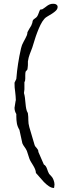

<svg xmlns="http://www.w3.org/2000/svg" viewBox="-20 -751 318 994"><path d="M166 144.5Q165.5 134.3 161.4 124.5Q157.2 114.7 151.6 105.5Q146 96.2 140.4 87.2Q134.8 78.1 131.8 69.3L119.1 30.3Q114.3 19.5 106.7 9.5Q99.1 -0.5 95.7 -9.3L80.6 -78.6Q70.3 -95.7 67.4 -112.3Q64.5 -128.9 64.5 -148.4V-160.6Q55.2 -175.3 55.2 -193.4Q55.2 -192.9 56.2 -199Q57.1 -205.1 58.3 -212.6Q59.6 -220.2 60.5 -226.6Q61.5 -232.9 62 -232.9Q62 -242.2 60.8 -253.7Q59.6 -265.1 58.6 -275.4Q56.6 -286.6 55.9 -298.1Q55.2 -309.6 55.2 -322.8L64.5 -342.3Q65.9 -363.8 68.4 -383.3Q70.8 -402.8 73.7 -421.9Q76.7 -440.9 80.3 -460.2Q84 -479.5 88.9 -501Q92.8 -518.6 101.8 -534.2Q110.8 -549.8 119.1 -568.4Q120.1 -569.3 121.1 -575.9Q122.1 -582.5 122.1 -584.5L131.8 -602.1Q136.2 -609.4 138.7 -613.3Q141.1 -617.2 142.3 -619.6Q143.6 -622.1 144 -623.3Q144.5 -624.5 144.5 -627Q147 -628.9 147.5 -634Q147.9 -639.2 150.4 -646Q151.4 -648.4 154.5 -650.9Q157.7 -653.3 161.1 -655.8Q164.6 -658.2 167.5 -660.6Q170.4 -663.1 171.9 -665.5Q173.8 -667.5 176 -672.6Q178.2 -677.7 180.4 -683.6Q182.6 -689.5 184.6 -694.6Q186.5 -699.7 188 -701.2Q188.5 -701.2 193.4 -701.9Q198.2 -702.6 200.2 -703.6Q207 -707.5 212.9 -712.4Q218.8 -717.3 224.9 -721.4Q231 -725.6 238 -728.5Q245.1 -731.4 254.4 -731.4Q257.8 -731.4 262 -731Q266.1 -730.5 269.8 -728.5Q273.4 -726.6 275.9 -723.4Q278.3 -720.2 278.3 -715.3Q278.3 -704.6 269.5 -696Q260.7 -687.5 249.3 -680.2Q237.8 -672.9 226.6 -666.5Q215.3 -660.2 210 -653.8Q198.7 -641.1 189.7 -622.6Q180.7 -604 172.9 -583.5Q165 -563 158.9 -542.5Q152.8 -522 147.5 -505.9Q144 -496.1 140.6 -487.5Q137.2 -479 134 -470.5Q130.9 -461.9 128.4 -452.9Q126 -443.8 124.5 -433.1V-418Q124.5 -415.5 124.3 -411.6Q124 -407.7 123.5 -403.8Q123 -399.9 122.6 -396.5Q122.1 -393.1 122.1 -392.1Q122.1 -391.1 119.4 -387.7Q116.7 -384.3 114.3 -383.3Q111.8 -377.9 111.3 -372.8Q110.8 -367.7 110.8 -359.9V-344.7Q110.8 -339.4 109.9 -334.2Q108.9 -329.1 106.4 -326.2V-288.1L104 -269.5Q107.4 -257.8 108.9 -246.3Q110.4 -234.9 111.3 -223.1Q112.3 -211.4 113.8 -199.7Q115.2 -188 119.1 -175.8Q120.1 -174.8 122.3 -169.7Q124.5 -164.6 124.5 -164.1Q127 -145.5 126.7 -128.4Q126.5 -111.3 131.8 -92.8L159.2 0Q161.1 5.4 164.3 9Q167.5 12.7 170.7 16.4Q173.8 20 176.3 24.4Q178.7 28.8 178.7 35.6L207 100.6Q213.4 104 217.3 110.1Q221.2 116.2 223.6 123.3Q226.1 130.4 228.5 137.2Q231 144 234.4 149.4L247.1 163.1Q249.5 165.5 252.2 169.9Q254.9 174.3 257.1 180.2Q259.3 186 260.7 192.1Q262.2 198.2 262.2 203.6Q262.2 205.6 261.2 212.9Q260.3 220.2 259.8 222.2Q246.6 222.2 232.9 212.9Q219.2 203.6 207 190.9Q194.8 178.2 184.1 165Q173.3 151.9 166 144.5Z"/></svg>

Font: IM FELL English SC
Style: Regular
Weight: 400
Designer: Igino Marini
Foundry: Igino Marini
Version: 3.00